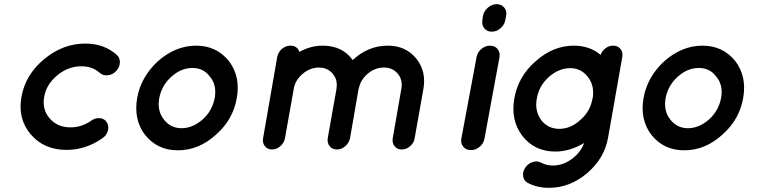

<svg xmlns="http://www.w3.org/2000/svg" viewBox="-20 -719 3650 921"><path d="M299 0Q191 0 127.5 -74.5Q64 -149 83 -255Q102 -361 192 -435.5Q282 -510 389 -510Q480 -510 541 -455Q556 -441 555 -418.5Q554 -396 537 -378Q521 -361 498 -358Q475 -355 459 -369Q424 -401 370 -401Q307 -401 255 -358Q203 -315 192 -255Q181 -195 218 -151.5Q255 -108 318 -108Q372 -108 419 -141Q439 -155 461 -152Q483 -149 493 -131Q504 -113 497 -90.5Q490 -68 470 -55Q391 0 299 0Z M921 -500Q1019 -500 1079 -425Q1134 -351 1116 -249Q1098 -145 1016 -73Q934 2 833 2Q734 2 675 -73Q620 -146 638 -249Q656 -350 737 -425Q822 -500 921 -500ZM1010 -249Q1021 -311 987 -351Q957 -393 903 -393Q849 -393 802 -351Q756 -310 744 -249Q733 -187 766 -146Q798 -104 851 -104Q904 -104 952 -146Q998 -187 1010 -249Z M1700 -292 1659 -56Q1654 -33 1636 -17.5Q1618 -2 1596 -2Q1574 -2 1561.5 -17.5Q1549 -33 1552 -56L1594 -292V-294Q1601 -336 1576 -365.5Q1551 -395 1509 -395Q1468 -395 1432 -365Q1396 -335 1389 -292L1347 -56Q1343 -34 1325 -18Q1307 -2 1285 -2Q1263 -2 1250.5 -18Q1238 -34 1242 -56L1283 -292L1310 -447Q1315 -470 1333 -485Q1351 -500 1373 -500Q1406 -500 1416 -470Q1470 -500 1528 -500Q1622 -500 1672 -431Q1746 -500 1840 -500Q1926 -500 1976 -439Q2026 -378 2011 -292L1969 -56Q1966 -34 1947.5 -18Q1929 -2 1907 -2Q1885 -2 1872.5 -18Q1860 -34 1864 -56L1905 -292Q1913 -335 1888.5 -365Q1864 -395 1821 -395Q1779 -395 1744 -365.5Q1709 -336 1701 -294Q1701 -293 1700 -292Z M2193 -54 2266 -445Q2270 -468 2289 -484Q2308 -500 2331 -500Q2354 -500 2367 -483.5Q2380 -467 2376 -445L2304 -54Q2300 -31 2281 -15Q2262 1 2239 1Q2216 1 2202.5 -15Q2189 -31 2193 -54ZM2404 -623Q2400 -600 2381 -583.5Q2362 -567 2339 -567Q2316 -567 2303 -583.5Q2290 -600 2294 -623L2297 -644Q2302 -667 2321 -683Q2340 -699 2362 -699Q2385 -699 2398.5 -683Q2412 -667 2408 -644Z M2930 -246 2897 -60Q2880 40 2797 111Q2714 182 2613 182Q2557 182 2511 158Q2493 148 2489.5 127Q2486 106 2499 86Q2512 66 2534.5 58.5Q2557 51 2575 61Q2601 75 2632 75Q2680 75 2722.5 44Q2765 13 2782 -33Q2713 8 2644 8Q2544 8 2485 -68Q2429 -142 2447 -246Q2465 -351 2548 -424Q2632 -500 2733 -500Q2808 -500 2861 -456Q2868 -475 2884.5 -487.5Q2901 -500 2921 -500Q2944 -500 2956.5 -484Q2969 -468 2965 -446L2930 -247ZM2663 -101Q2718 -101 2763 -143Q2811 -183 2822 -246L2823 -247Q2833 -308 2800 -350Q2768 -392 2715 -392Q2661 -392 2613 -350Q2565 -307 2555 -246Q2544 -187 2576 -143Q2609 -101 2663 -101Z M3350 -500Q3448 -500 3508 -425Q3563 -351 3545 -249Q3527 -145 3445 -73Q3363 2 3262 2Q3163 2 3104 -73Q3049 -146 3067 -249Q3085 -350 3166 -425Q3251 -500 3350 -500ZM3439 -249Q3450 -311 3416 -351Q3386 -393 3332 -393Q3278 -393 3231 -351Q3185 -310 3173 -249Q3162 -187 3195 -146Q3227 -104 3280 -104Q3333 -104 3381 -146Q3427 -187 3439 -249Z"/></svg>

Font: Quicksand
Style: Bold Italic
Weight: 700
Italic angle: -12°
Designer: Andrew Paglinawan
Foundry: Andrew Paglinawan
Version: 1.002